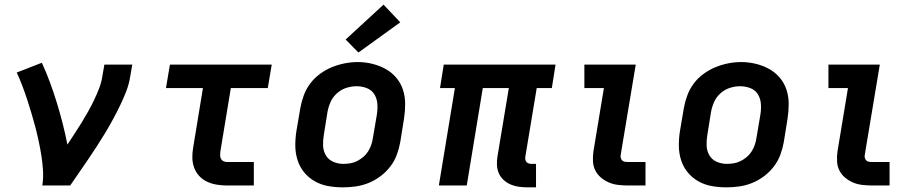

<svg xmlns="http://www.w3.org/2000/svg" viewBox="-20 -798 3940 826"><path d="M162 0Q167 -32 165 -64.5Q163 -97 158 -128.5Q153 -160 146.5 -190.5Q140 -221 132 -251.5Q124 -282 115 -312Q106 -342 96.5 -371Q87 -400 76 -429Q65 -458 52 -486L160 -528Q179 -487 195 -443.5Q211 -400 224.5 -356Q238 -312 249.5 -267Q261 -222 270 -176Q285 -199 300.5 -222.5Q316 -246 330.5 -269.5Q345 -293 358.5 -317Q372 -341 384 -366Q396 -391 406 -416.5Q416 -442 420 -468L429 -520H549L540 -468Q535 -436 523 -405Q511 -374 496.5 -344Q482 -314 466 -284.5Q450 -255 432.5 -226Q415 -197 396.5 -168.5Q378 -140 359 -112Q340 -84 320.5 -56Q301 -28 282 0Z M957 0Q935 0 913 -3.5Q891 -7 871.5 -16Q852 -25 837.5 -40.5Q823 -56 815.5 -76Q808 -96 807.5 -118.5Q807 -141 811 -163L853 -419H694L711 -520H1149L1132 -419H973L928 -146Q927 -138 927 -130Q927 -122 930.5 -115Q934 -108 941.5 -104.5Q949 -101 957 -101H1072V0Z M1455 8Q1423 8 1392 2.5Q1361 -3 1334.5 -18Q1308 -33 1289 -56Q1270 -79 1260.5 -108Q1251 -137 1250.5 -169Q1250 -201 1255 -233L1272 -333Q1277 -361 1287 -388Q1297 -415 1314.5 -438.5Q1332 -462 1356.5 -480Q1381 -498 1408 -509Q1435 -520 1463 -525.5Q1491 -531 1519 -531Q1551 -531 1581.5 -523.5Q1612 -516 1638.5 -501.5Q1665 -487 1684.5 -464Q1704 -441 1713.5 -412Q1723 -383 1723 -351Q1723 -319 1718 -287L1702 -187Q1697 -159 1687 -132Q1677 -105 1659 -81.5Q1641 -58 1617 -40Q1593 -22 1566 -11Q1539 0 1511 4Q1483 8 1455 8ZM1457 -93Q1472 -93 1487 -95.5Q1502 -98 1516 -105Q1530 -112 1542.5 -122.5Q1555 -133 1563.5 -146.5Q1572 -160 1577 -174.5Q1582 -189 1584 -203L1601 -303Q1605 -327 1603.5 -350Q1602 -373 1591 -391.5Q1580 -410 1559 -418.5Q1538 -427 1514 -427Q1492 -427 1470 -420Q1448 -413 1430 -397Q1412 -381 1402.5 -360Q1393 -339 1389 -317L1373 -217Q1369 -194 1370 -171Q1371 -148 1382 -129.5Q1393 -111 1413.5 -102Q1434 -93 1457 -93ZM1522 -572 1467 -628 1630 -778 1702 -702Z M2250 8Q2231 8 2212.5 5.5Q2194 3 2177.5 -4Q2161 -11 2147.5 -23Q2134 -35 2126.5 -51.5Q2119 -68 2118 -87Q2117 -106 2120 -124L2169 -419H2057L1988 0H1868L1937 -419H1873L1889 -520H2370L2354 -419H2289L2240 -124Q2239 -118 2240 -112Q2241 -106 2244.5 -101.5Q2248 -97 2254 -95Q2260 -93 2267 -93H2286V8Z M2682 0Q2661 0 2639.5 -2.5Q2618 -5 2599.5 -13Q2581 -21 2565.5 -34Q2550 -47 2541 -65Q2532 -83 2531 -104.5Q2530 -126 2533 -147L2578 -419H2494V-520H2715L2650 -130Q2649 -124 2651 -117.5Q2653 -111 2657.5 -107Q2662 -103 2668.5 -102Q2675 -101 2682 -101H2757V0Z M3105 8Q3073 8 3042 2.5Q3011 -3 2984.5 -18Q2958 -33 2939 -56Q2920 -79 2910.5 -108Q2901 -137 2900.5 -169Q2900 -201 2905 -233L2922 -333Q2927 -361 2937 -388Q2947 -415 2964.5 -438.5Q2982 -462 3006.5 -480Q3031 -498 3058 -509Q3085 -520 3113 -525.5Q3141 -531 3169 -531Q3201 -531 3231.5 -523.5Q3262 -516 3288.5 -501.5Q3315 -487 3334.5 -464Q3354 -441 3363.5 -412Q3373 -383 3373 -351Q3373 -319 3368 -287L3352 -187Q3347 -159 3337 -132Q3327 -105 3309 -81.5Q3291 -58 3267 -40Q3243 -22 3216 -11Q3189 0 3161 4Q3133 8 3105 8ZM3107 -93Q3122 -93 3137 -95.5Q3152 -98 3166 -105Q3180 -112 3192.5 -122.5Q3205 -133 3213.5 -146.5Q3222 -160 3227 -174.5Q3232 -189 3234 -203L3251 -303Q3255 -327 3253.5 -350Q3252 -373 3241 -391.5Q3230 -410 3209 -418.5Q3188 -427 3164 -427Q3142 -427 3120 -420Q3098 -413 3080 -397Q3062 -381 3052.5 -360Q3043 -339 3039 -317L3023 -217Q3019 -194 3020 -171Q3021 -148 3032 -129.5Q3043 -111 3063.5 -102Q3084 -93 3107 -93Z M3732 0Q3711 0 3689.5 -2.5Q3668 -5 3649.5 -13Q3631 -21 3615.5 -34Q3600 -47 3591 -65Q3582 -83 3581 -104.5Q3580 -126 3583 -147L3628 -419H3544V-520H3765L3700 -130Q3699 -124 3701 -117.5Q3703 -111 3707.5 -107Q3712 -103 3718.5 -102Q3725 -101 3732 -101H3807V0Z"/></svg>

Font: Zed Sans Extended
Style: Bold Italic
Weight: 700
Width: 7
Italic angle: -9°
Designer: Belleve Invis
Foundry: Belleve Invis
Version: Version 1.0.0; ttfautohint (v1.8.4)